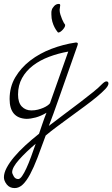

<svg xmlns="http://www.w3.org/2000/svg" viewBox="-70 -586 573 979"><path d="M448 -155Q464 -171 472 -171Q483 -171 483 -160Q483 -149 466.5 -131.5Q450 -114 423.5 -92Q397 -70 363 -45Q329 -20 293.5 6Q258 32 223.5 57.5Q189 83 163 105Q140 169 121 218.5Q102 268 83.5 302.5Q65 337 46 355Q27 373 5 373Q-21 373 -35.5 354.5Q-50 336 -50 318Q-50 296 -36 269.5Q-22 243 2 214.5Q26 186 58.5 156Q91 126 129 96Q138 70 147 43Q156 16 167 -11Q138 6 112 13Q86 20 64 20Q-21 16 -21 -81Q-21 -143 8 -192Q37 -241 84.5 -277.5Q132 -314 192.5 -337Q253 -360 315 -369H319Q327 -369 327 -362Q327 -360 325 -354L229 -81Q215 -40 202.5 -6.5Q190 27 179 56Q219 25 261.5 -6.5Q304 -38 340.5 -66Q377 -94 405.5 -117Q434 -140 448 -155ZM112 147Q61 190 26.5 229Q-8 268 -8 292Q-8 299 0 313Q8 327 23 327Q32 327 42.5 312Q53 297 64.5 272Q76 247 88 214.5Q100 182 112 147ZM185 -60Q187 -66 187 -66L193 -83L278 -323Q227 -314 180.5 -296.5Q134 -279 98.5 -252Q63 -225 42.5 -188Q22 -151 22 -104Q22 -63 41 -43Q60 -23 90 -23Q108 -23 123.5 -27Q139 -31 151.5 -36.5Q164 -42 173 -48.5Q182 -55 185 -60ZM194 -535Q196 -544 206 -555Q216 -566 230 -566Q237 -566 237 -559Q237 -554 235.5 -547.5Q234 -541 234 -536Q234 -524 238 -511.5Q242 -499 246.5 -488Q251 -477 255.5 -469.5Q260 -462 262 -460V-456Q262 -452 258.5 -446Q255 -440 249.5 -434Q244 -428 238 -424Q232 -420 226 -420Q226 -420 220.5 -427Q215 -434 208.5 -446Q202 -458 197 -475Q192 -492 192 -512Q192 -517 192 -523Q192 -529 194 -535Z"/></svg>

Font: Discipuli Britannica
Style: Regular
Weight: 400
Designer: Peter Wiegel
Foundry: Peter Wiegel
Version: Version 0.001 2009